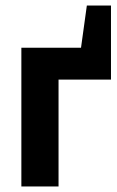

<svg xmlns="http://www.w3.org/2000/svg" viewBox="-20 -672 420 692"><path d="M191 -385V0H57V-500H272L293 -652H380V-385Z"/></svg>

Font: PT Sans
Style: Bold
Weight: 700
Version: Version 2.003W OFL; ttfautohint (v1.6)